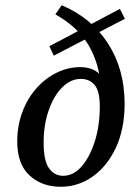

<svg xmlns="http://www.w3.org/2000/svg" viewBox="-20 -703 503 735"><path d="M213 12Q140 12 93 -31.5Q46 -75 46 -161Q46 -222 65.5 -274Q85 -326 119 -364.5Q153 -403 196.5 -424.5Q240 -446 287 -446Q332 -446 358.5 -422Q385 -398 400 -355L372 -330Q367 -407 348 -465.5Q329 -524 291.5 -568.5Q254 -613 192 -648L216 -683Q330 -635 393.5 -536.5Q457 -438 457 -306Q457 -209 423.5 -137.5Q390 -66 334.5 -27Q279 12 213 12ZM222 -30Q261 -30 292.5 -66Q324 -102 343 -162Q362 -222 362 -295Q362 -355 342 -378Q322 -401 290 -401Q250 -401 217.5 -368Q185 -335 166 -279.5Q147 -224 147 -157Q147 -88 167.5 -59Q188 -30 222 -30ZM186 -490 169 -526 439 -669 458 -631Z"/></svg>

Font: Lisu Bosa
Style: Bold Italic
Weight: 700
Italic angle: -19°
Designer: David Morse, Annie Olsen, Victor Gaultney, Frank Grießhammer (Latin)
Foundry: SIL International
Version: Version 2.000